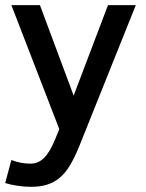

<svg xmlns="http://www.w3.org/2000/svg" viewBox="-26 -532 565 745"><path d="M18.1 88.9Q35.2 95.7 54.4 99.4Q73.7 103 91.8 103Q106.4 103 119.4 97.9Q132.3 92.8 144.3 81.3Q156.2 69.8 167.2 51.3Q178.2 32.7 189 5.9L204.1 -30.8L18.1 -512.2H128.9L259.8 -161.1L393.1 -512.2H501L280.8 37.1Q263.7 79.1 246.1 108.6Q228.5 138.2 206.5 157Q184.6 175.8 157.2 184.3Q129.9 192.9 94.2 192.9Q69.8 192.9 43 189Q16.1 185.1 -5.9 178.2Z"/></svg>

Font: Lorenzo Sans Medium
Style: Regular
Weight: 500
Foundry: Intel Corporation
Version: Version 1.00; ttfautohint (v1.5)